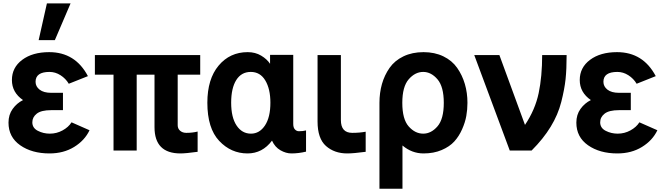

<svg xmlns="http://www.w3.org/2000/svg" viewBox="-20 -907 3993 1157"><path d="M31.2 -168Q31.2 -215.8 56.2 -250.5Q81.1 -285.2 118.2 -303.7H119.1Q51.8 -349.6 51.8 -424.8Q51.8 -500 113.8 -546.4Q175.8 -592.8 276.4 -592.8Q433.6 -592.8 509.8 -448.2L394.5 -402.3Q376 -433.6 344.7 -453.6Q313.5 -473.6 278.3 -473.6Q194.3 -473.6 194.3 -414.1Q194.3 -385.7 218.8 -366.7Q243.2 -347.7 288.1 -347.7H359.4V-243.2H288.1Q228.5 -243.2 201.7 -222.2Q174.8 -201.2 174.8 -169.9Q174.8 -135.7 208 -118.7Q241.2 -101.6 280.3 -101.6Q321.3 -101.6 356.9 -121.1Q392.6 -140.6 411.1 -169.9L519.5 -122.1Q490.2 -60.5 426.8 -21.5Q363.3 17.6 278.3 17.6Q171.9 17.6 101.6 -31.7Q31.2 -81.1 31.2 -168ZM212.9 -665 262.7 -886.7H405.3L310.5 -665Z M551.8 -457V-575.2H1186.5V-457H1050.8V-152.3Q1050.8 -131.8 1065.4 -119.1Q1080.1 -106.4 1102.5 -106.4Q1139.6 -106.4 1170.9 -114.3V7.8Q1099.6 17.6 1067.4 17.6Q911.1 17.6 911.1 -140.6V-457H803.7V0H664.1V-457Z M1229.5 -288.1Q1229.5 -430.7 1297.4 -511.7Q1365.2 -592.8 1472.7 -592.8Q1518.6 -592.8 1553.7 -571.8Q1588.9 -550.8 1607.4 -522.5V-576.2H1747.1V-160.2Q1747.1 -137.7 1757.3 -127Q1767.6 -116.2 1781.2 -116.2Q1806.6 -116.2 1824.2 -121.1V6.8Q1779.3 17.6 1736.3 17.6Q1703.1 17.6 1669.9 -1.5Q1636.7 -20.5 1619.1 -59.6Q1561.5 17.6 1471.7 17.6Q1372.1 17.6 1300.8 -58.1Q1229.5 -133.8 1229.5 -288.1ZM1373 -288.1Q1373 -199.2 1405.8 -150.4Q1438.5 -101.6 1492.2 -101.6Q1543.9 -101.6 1576.7 -150.9Q1609.4 -200.2 1609.4 -288.1Q1609.4 -371.1 1578.6 -422.4Q1547.9 -473.6 1491.2 -473.6Q1434.6 -473.6 1403.8 -424.8Q1373 -376 1373 -288.1Z M1893.6 -174.8V-575.2H2034.2V-183.6Q2034.2 -106.4 2102.5 -106.4Q2147.5 -106.4 2183.6 -113.3V7.8Q2110.4 17.6 2072.3 17.6Q1995.1 17.6 1944.3 -27.3Q1893.6 -72.3 1893.6 -174.8Z M2530.3 -101.6Q2578.1 -101.6 2616.2 -145.5Q2654.3 -189.5 2654.3 -287.1Q2654.3 -384.8 2616.2 -429.2Q2578.1 -473.6 2530.3 -473.6Q2481.4 -473.6 2442.9 -429.2Q2404.3 -384.8 2404.3 -287.1Q2404.3 -188.5 2442.9 -145Q2481.4 -101.6 2530.3 -101.6ZM2266.6 230.5V-287.1Q2266.6 -347.7 2281.7 -400.9Q2296.9 -454.1 2327.6 -498Q2358.4 -542 2411.1 -567.4Q2463.9 -592.8 2532.2 -592.8Q2599.6 -592.8 2651.9 -567.4Q2704.1 -542 2734.9 -498Q2765.6 -454.1 2781.2 -400.9Q2796.9 -347.7 2796.9 -287.1Q2796.9 -247.1 2790 -208.5Q2783.2 -169.9 2764.6 -127.9Q2746.1 -85.9 2717.8 -54.7Q2689.5 -23.4 2641.6 -2.9Q2593.8 17.6 2532.2 17.6Q2461.9 17.6 2405.3 -30.3V230.5Z M2837.9 -575.2H2989.3L3143.6 -154.3Q3205.1 -246.1 3226.1 -346.2Q3247.1 -446.3 3247.1 -575.2H3394.5Q3394.5 -490.2 3388.2 -430.2Q3381.8 -370.1 3362.3 -293Q3342.8 -215.8 3298.3 -143.1Q3253.9 -70.3 3183.6 0H3051.8Z M3453.1 -168Q3453.1 -215.8 3478 -250.5Q3502.9 -285.2 3540 -303.7H3541Q3473.6 -349.6 3473.6 -424.8Q3473.6 -500 3535.6 -546.4Q3597.7 -592.8 3698.2 -592.8Q3855.5 -592.8 3931.6 -448.2L3816.4 -402.3Q3797.9 -433.6 3766.6 -453.6Q3735.4 -473.6 3700.2 -473.6Q3616.2 -473.6 3616.2 -414.1Q3616.2 -385.7 3640.6 -366.7Q3665 -347.7 3710 -347.7H3781.2V-243.2H3710Q3650.4 -243.2 3623.5 -222.2Q3596.7 -201.2 3596.7 -169.9Q3596.7 -135.7 3629.9 -118.7Q3663.1 -101.6 3702.1 -101.6Q3743.2 -101.6 3778.8 -121.1Q3814.5 -140.6 3833 -169.9L3941.4 -122.1Q3912.1 -60.5 3848.6 -21.5Q3785.2 17.6 3700.2 17.6Q3593.8 17.6 3523.4 -31.7Q3453.1 -81.1 3453.1 -168Z"/></svg>

Font: Gothic A1 ExtraBold
Style: Regular
Weight: 800
Designer: HanYang I&C Co.,Ltd.
Foundry: HanYang I&C Co.,Ltd.
Version: Version 2.50